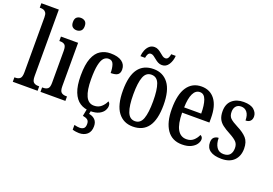

<svg xmlns="http://www.w3.org/2000/svg" viewBox="-128 -1136 2483 1746"><g transform="rotate(20 1113.0 -263.5)"><path d="M12 0V-43H22Q49 -43 65.5 -57Q82 -71 82 -117V-650Q82 -679 73 -693Q64 -707 50 -712Q36 -717 22 -717H12V-760H181V-117Q181 -71 197.5 -57Q214 -43 243 -43H252V0Z M396 -638Q372 -638 356 -652Q340 -666 340 -698Q340 -731 356 -744.5Q372 -758 396 -758Q420 -758 437 -744.5Q454 -731 454 -698Q454 -666 437 -652Q420 -638 396 -638ZM280 0V-43H290Q318 -43 334.5 -56Q351 -69 351 -113V-423Q351 -466 336 -479.5Q321 -493 294 -493H283V-536H449V-117Q449 -71 465.5 -57Q482 -43 511 -43H521V0Z M763 10Q707 10 664 -18Q621 -46 597 -106.5Q573 -167 573 -265Q573 -372 597.5 -433.5Q622 -495 664.5 -521Q707 -547 760 -547Q833 -547 871 -519.5Q909 -492 909 -444Q909 -410 889.5 -394.5Q870 -379 821 -379Q821 -427 809 -461Q797 -495 761 -495Q734 -495 714.5 -475Q695 -455 684 -405Q673 -355 673 -266Q673 -160 698.5 -104Q724 -48 779 -48Q821 -48 849 -73Q877 -98 890 -130Q899 -124 903.5 -115Q908 -106 908 -91Q908 -70 894.5 -46.5Q881 -23 849 -6.5Q817 10 763 10ZM737 233Q725 233 706.5 230.5Q688 228 673 223V177Q704 185 725 185Q750 185 764.5 173Q779 161 779 130Q779 100 761.5 88.5Q744 77 717 73L733 -9H773L764 37Q799 42 822 64.5Q845 87 845 128Q845 180 815 206.5Q785 233 737 233Z M1175 10Q1084 10 1032 -59Q980 -128 980 -269Q980 -410 1030 -478.5Q1080 -547 1178 -547Q1269 -547 1321 -478.5Q1373 -410 1373 -269Q1373 -128 1323 -59Q1273 10 1175 10ZM1177 -43Q1230 -43 1251 -100.5Q1272 -158 1272 -269Q1272 -380 1251 -436Q1230 -492 1176 -492Q1124 -492 1102.5 -436Q1081 -380 1081 -269Q1081 -158 1103 -100.5Q1125 -43 1177 -43ZM1233 -606Q1212 -606 1194.5 -615.5Q1177 -625 1162.5 -637.5Q1148 -650 1134 -659.5Q1120 -669 1107 -669Q1088 -669 1079 -652.5Q1070 -636 1068 -616H1023Q1025 -647 1036.5 -675Q1048 -703 1068 -720.5Q1088 -738 1117 -738Q1137 -738 1154 -728.5Q1171 -719 1185.5 -706.5Q1200 -694 1213.5 -684.5Q1227 -675 1241 -675Q1259 -675 1268.5 -691Q1278 -707 1280 -728H1324Q1321 -680 1297.5 -643Q1274 -606 1233 -606Z M1651 10Q1555 10 1505 -62Q1455 -134 1455 -264Q1455 -405 1504 -476Q1553 -547 1642 -547Q1725 -547 1772 -485Q1819 -423 1819 -305V-263H1555Q1556 -153 1586 -101Q1616 -49 1673 -49Q1714 -49 1740.5 -72.5Q1767 -96 1781 -129Q1791 -125 1797.5 -116.5Q1804 -108 1804 -94Q1804 -72 1788 -48Q1772 -24 1738 -7Q1704 10 1651 10ZM1721 -314Q1721 -395 1703.5 -444.5Q1686 -494 1645 -494Q1603 -494 1580.5 -447.5Q1558 -401 1556 -314Z M2034 10Q1961 10 1923 -17Q1885 -44 1885 -96Q1885 -131 1903.5 -146Q1922 -161 1946 -161Q1946 -106 1968.5 -71.5Q1991 -37 2036 -37Q2078 -37 2097.5 -60Q2117 -83 2117 -124Q2117 -160 2097 -182Q2077 -204 2027 -231Q1981 -255 1952 -277.5Q1923 -300 1909.5 -329.5Q1896 -359 1896 -402Q1896 -472 1938.5 -509Q1981 -546 2050 -546Q2118 -546 2150 -517.5Q2182 -489 2182 -452Q2182 -425 2166.5 -409Q2151 -393 2121 -393Q2121 -445 2099.5 -472Q2078 -499 2042 -499Q2010 -499 1992.5 -478.5Q1975 -458 1975 -424Q1975 -384 1996.5 -363Q2018 -342 2071 -315Q2133 -284 2165 -248Q2197 -212 2197 -147Q2197 -75 2154.5 -32.5Q2112 10 2034 10Z"/></g></svg>

Font: Noto Serif Hebrew ExtraCondensed Medium
Style: Regular
Weight: 500
Width: 2
Designer: Monotype Design Team
Foundry: Monotype Imaging Inc.
Version: Version 2.004; ttfautohint (v1.8.4.7-5d5b)